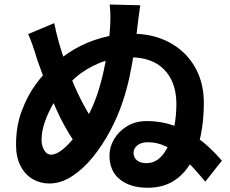

<svg xmlns="http://www.w3.org/2000/svg" viewBox="-20 -818 1040 868"><path d="M614.1 -794.1Q609.8 -768.3 606.9 -743.1Q604 -717.9 602 -704Q596.6 -653.1 587.6 -593.1Q578.7 -533 565.9 -472.7Q553.1 -412.4 535.2 -359.9Q513.4 -292.7 478 -226.4Q442.6 -160.2 398.8 -106.5Q355 -52.8 304.9 -20.7Q254.8 11.5 203.3 11.5Q162.4 11.5 128 -8.3Q93.6 -28 73.1 -67.4Q52.5 -106.7 52.5 -163.9Q52.5 -248.7 78.7 -317.8Q104.9 -387 142.8 -438.3Q174.6 -481.8 217.8 -522.3Q261 -562.9 315.7 -595.1Q370.4 -627.3 437 -646.3Q503.5 -665.2 581.5 -665.2Q649.6 -665.2 707.8 -643.3Q766 -621.4 809.5 -580.7Q853 -539.9 877.3 -482.2Q901.5 -424.5 901.5 -352Q901.5 -274.9 887.5 -205.7Q873.5 -136.5 843.1 -83.1Q812.6 -29.7 764.3 0.5Q715.9 30.8 647.2 30.8Q569.2 30.8 522.1 -6.9Q474.9 -44.5 474.9 -115Q474.9 -153.2 495.8 -188.9Q516.6 -224.5 554.6 -247.6Q592.5 -270.7 643.7 -270.7Q702.6 -270.7 753.4 -254.4Q804.1 -238 846.8 -211.5Q889.5 -185 923.6 -153.4Q957.6 -121.8 983.1 -91.8L908.1 3.3Q888.3 -20.7 861.1 -51.2Q833.8 -81.8 800.7 -109.9Q767.5 -137.9 729.3 -156.5Q691.1 -175 648.3 -175Q618.4 -175 601.1 -160.9Q583.8 -146.8 583.8 -127.7Q583.8 -106.1 598.9 -93.3Q614 -80.5 641.8 -80.5Q676.2 -80.5 701.7 -103.5Q727.2 -126.5 743.8 -165.3Q760.5 -204.2 768.9 -251.7Q777.4 -299.1 777.4 -347.9Q777.4 -399.1 762.7 -438.5Q747.9 -478 720.7 -505Q693.5 -532 655.8 -545.3Q618 -558.7 572 -558.7Q492.1 -558.7 429.9 -533.3Q367.7 -508 321.5 -467.4Q275.2 -426.8 241 -379.8Q220.9 -351.9 204.3 -318.4Q187.6 -284.8 177.7 -251Q167.9 -217.1 167.9 -185.9Q167.9 -159.6 179.5 -139.3Q191.2 -118.9 210.9 -118.9Q233.5 -118.9 262 -141.3Q290.4 -163.6 319.7 -201.9Q349 -240.2 375.3 -289.2Q401.7 -338.1 419.6 -391.3Q436.6 -442.2 449.3 -500.1Q462 -558.1 469.4 -613.2Q476.8 -668.3 478.4 -707.6Q479.6 -740.6 478.9 -757.9Q478.1 -775.1 476.1 -797.6ZM225.2 -713.3Q233.7 -670.3 246.5 -625.2Q259.4 -580.1 274.7 -537.2Q290 -494.2 305.2 -456.7Q320.4 -419.3 334.5 -390.6Q362 -333.4 388 -292.7Q413.9 -252 443.4 -214.2L365 -115.5Q348.2 -134.5 330.1 -158.1Q312 -181.7 292.9 -212.9Q273.9 -244.2 252.8 -285.1Q235.1 -321.4 216.2 -366.9Q197.3 -412.4 180.2 -459.5Q163.1 -506.6 149 -546Q143.2 -564 138.5 -579.8Q133.8 -595.5 126.7 -615.3Q119.7 -635.2 107.6 -664.1Z"/></svg>

Font: Noto Sans KR Thin
Style: Regular
Weight: 100
Designer: Ryoko NISHIZUKA 西塚涼子 (kana, bopomofo & ideographs); Paul D. Hunt (Latin, Greek & Cyrillic); Sandoll Communications 산돌커뮤니
Foundry: Adobe
Version: Version 2.004-H2;hotconv 1.0.118;makeotfexe 2.5.65603